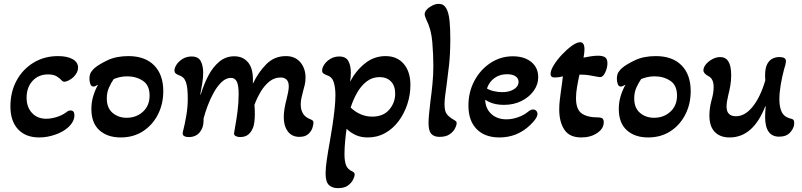

<svg xmlns="http://www.w3.org/2000/svg" viewBox="-20 -700 4159 996"><path d="M183 13Q113 13 73.5 -29.5Q34 -72 34 -148Q34 -223 66 -282Q98 -341 154 -375Q210 -409 281 -409Q329 -409 357 -393Q385 -377 385 -349Q385 -324 361 -300Q352 -291 337.5 -283.5Q323 -276 315 -276Q306 -276 300 -283Q290 -294 274 -304Q258 -314 229 -314Q180 -314 149 -280.5Q118 -247 118 -193Q118 -144 146 -114Q174 -84 220 -84Q244 -84 272.5 -92.5Q301 -101 323 -117Q334 -127 346 -127Q366 -127 366 -102Q366 -69 333 -39Q308 -16 266.5 -1.5Q225 13 183 13Z M606 13Q537 13 495.5 -24.5Q454 -62 454 -135Q454 -169 463.5 -201Q473 -233 489 -261Q473 -251 465 -251Q453 -251 448.5 -264.5Q444 -278 444 -291Q444 -314 453.5 -327.5Q463 -341 472 -348Q493 -366 538 -387.5Q583 -409 646 -409Q732 -409 779.5 -361Q827 -313 827 -227Q827 -160 799 -105.5Q771 -51 721.5 -19Q672 13 606 13ZM637 -89Q687 -89 721.5 -120.5Q756 -152 756 -204Q756 -258 721 -281Q686 -304 640 -304Q619 -304 602 -300Q585 -296 570 -290Q556 -270 545 -245Q534 -220 534 -190Q534 -140 564 -114.5Q594 -89 637 -89Z M960 11Q924 11 928 -13Q939 -56 946.5 -100.5Q954 -145 954 -186Q954 -239 947.5 -263.5Q941 -288 930 -297.5Q919 -307 903 -312Q896 -315 890.5 -320Q885 -325 885 -334Q885 -348 896 -365Q907 -382 927.5 -394.5Q948 -407 974 -407Q1008 -407 1021 -383.5Q1034 -360 1034 -322Q1034 -297 1029 -266Q1024 -235 1019 -210L1021 -209Q1037 -262 1060.5 -307Q1084 -352 1117.5 -380Q1151 -408 1195 -408Q1240 -408 1266 -377.5Q1292 -347 1292 -288V-266Q1321 -327 1362.5 -368Q1404 -409 1463 -409Q1511 -409 1538 -377Q1565 -345 1565 -297Q1565 -278 1561 -260.5Q1557 -243 1552 -226Q1548 -210 1544 -193Q1540 -176 1540 -159Q1540 -99 1591 -81Q1598 -78 1602 -74.5Q1606 -71 1606 -62Q1606 -53 1600.5 -36Q1595 -19 1579 -4.5Q1563 10 1533 10Q1494 10 1473 -18.5Q1452 -47 1452 -91Q1452 -113 1456 -137Q1460 -161 1466 -183Q1471 -203 1474.5 -221Q1478 -239 1478 -252Q1478 -276 1466.5 -287Q1455 -298 1436 -298Q1404 -298 1378.5 -278Q1353 -258 1333.5 -226Q1314 -194 1300 -156Q1301 -147 1301.5 -132.5Q1302 -118 1302 -107Q1302 -88 1299.5 -67Q1297 -46 1290 -32Q1282 -13 1266.5 -1Q1251 11 1225 11Q1214 11 1204 6.5Q1194 2 1194 -8Q1194 -12 1200 -43.5Q1206 -75 1212 -121Q1218 -167 1218 -211Q1218 -259 1208 -277.5Q1198 -296 1178 -296Q1153 -296 1130.5 -275Q1108 -254 1089.5 -221Q1071 -188 1057.5 -152Q1044 -116 1036 -85V-74Q1036 -37 1015.5 -13Q995 11 960 11Z M1733 276Q1703 276 1686 259.5Q1669 243 1669 200Q1669 171 1675.5 127Q1682 83 1691 34Q1698 -5 1704.5 -48Q1711 -91 1715.5 -132.5Q1720 -174 1720 -207Q1720 -245 1711.5 -273Q1703 -301 1677 -309Q1667 -313 1659 -318Q1651 -323 1651 -334Q1651 -348 1662 -365Q1673 -382 1693.5 -394.5Q1714 -407 1740 -407Q1774 -407 1787 -383.5Q1800 -360 1800 -322Q1800 -311 1799 -299.5Q1798 -288 1796 -276Q1825 -332 1872.5 -370.5Q1920 -409 1980 -409Q2040 -409 2074.5 -368.5Q2109 -328 2109 -259Q2109 -208 2093 -159.5Q2077 -111 2048 -72Q2019 -33 1978.5 -10Q1938 13 1888 13Q1852 13 1825 0.5Q1798 -12 1778 -32Q1774 -6 1770.5 31Q1767 68 1767 100Q1767 137 1775.5 158Q1784 179 1809 190Q1820 195 1820 206Q1820 214 1812 231Q1804 248 1785.5 262Q1767 276 1733 276ZM1911 -95Q1968 -95 1999 -131Q2030 -167 2030 -214Q2030 -255 2008 -277.5Q1986 -300 1949 -300Q1911 -300 1882 -277.5Q1853 -255 1832.5 -219Q1812 -183 1799 -142Q1849 -95 1911 -95Z M2260 10Q2231 10 2217 -6Q2203 -22 2203 -62Q2203 -81 2206 -111Q2209 -141 2213 -176Q2219 -219 2223.5 -266Q2228 -313 2228 -356Q2228 -417 2222.5 -482.5Q2217 -548 2192 -597Q2183 -617 2183 -626Q2183 -639 2194.5 -651Q2206 -663 2223 -671.5Q2240 -680 2256 -680Q2282 -680 2295 -656.5Q2308 -633 2312 -592.5Q2316 -552 2316 -500Q2316 -421 2309.5 -363Q2303 -305 2297 -261Q2293 -232 2289.5 -206Q2286 -180 2286 -159Q2286 -124 2297.5 -108.5Q2309 -93 2335 -78Q2342 -74 2345.5 -70.5Q2349 -67 2349 -60Q2349 -52 2341 -35Q2333 -18 2313.5 -4Q2294 10 2260 10Z M2571 13Q2495 13 2452.5 -30.5Q2410 -74 2410 -152Q2410 -223 2441 -281Q2472 -339 2524.5 -373.5Q2577 -408 2640 -408Q2700 -408 2736 -378.5Q2772 -349 2772 -300Q2772 -261 2748 -228Q2724 -195 2684 -175.5Q2644 -156 2595 -156Q2535 -156 2497 -183Q2498 -137 2528.5 -109Q2559 -81 2607 -81Q2636 -81 2666.5 -91.5Q2697 -102 2719 -120Q2733 -132 2745 -132Q2755 -132 2761.5 -125.5Q2768 -119 2768 -109Q2768 -87 2730 -51Q2663 13 2571 13ZM2586 -222Q2622 -222 2646 -237Q2670 -252 2670 -275Q2670 -294 2654 -304.5Q2638 -315 2610 -315Q2573 -315 2545.5 -295.5Q2518 -276 2506 -241Q2520 -232 2542 -227Q2564 -222 2586 -222Z M2995 13Q2934 13 2907.5 -27.5Q2881 -68 2881 -132Q2881 -155 2883.5 -177Q2886 -199 2889 -221Q2892 -243 2895 -264Q2898 -285 2900 -304Q2879 -298 2858 -298Q2836 -298 2836 -316Q2836 -335 2853 -362.5Q2870 -390 2895.5 -417Q2921 -444 2946.5 -462.5Q2972 -481 2990 -481Q3012 -481 3012 -443Q3012 -433 3010.5 -422.5Q3009 -412 3007 -401Q3026 -405 3045.5 -408Q3065 -411 3083 -411Q3106 -411 3118.5 -403Q3131 -395 3131 -372Q3131 -348 3119.5 -324Q3108 -300 3094 -300Q3091 -300 3084 -301Q3077 -302 3067 -304Q3054 -307 3034 -310Q3014 -313 2986 -313Q2979 -282 2973.5 -249.5Q2968 -217 2968 -191Q2968 -133 2997 -112Q3026 -91 3081 -91Q3098 -91 3105 -85.5Q3112 -80 3112 -66Q3112 -33 3078 -10Q3044 13 2995 13Z M3342 13Q3273 13 3231.5 -24.5Q3190 -62 3190 -135Q3190 -169 3199.5 -201Q3209 -233 3225 -261Q3209 -251 3201 -251Q3189 -251 3184.5 -264.5Q3180 -278 3180 -291Q3180 -314 3189.5 -327.5Q3199 -341 3208 -348Q3229 -366 3274 -387.5Q3319 -409 3382 -409Q3468 -409 3515.5 -361Q3563 -313 3563 -227Q3563 -160 3535 -105.5Q3507 -51 3457.5 -19Q3408 13 3342 13ZM3373 -89Q3423 -89 3457.5 -120.5Q3492 -152 3492 -204Q3492 -258 3457 -281Q3422 -304 3376 -304Q3355 -304 3338 -300Q3321 -296 3306 -290Q3292 -270 3281 -245Q3270 -220 3270 -190Q3270 -140 3300 -114.5Q3330 -89 3373 -89Z M3765 13Q3715 13 3687.5 -16Q3660 -45 3660 -100Q3660 -139 3671 -180Q3676 -197 3679 -214Q3682 -231 3682 -248Q3682 -292 3655 -305Q3629 -319 3629 -335Q3629 -351 3642.5 -367Q3656 -383 3676 -393.5Q3696 -404 3716 -404Q3773 -404 3773 -311Q3773 -281 3768.5 -255.5Q3764 -230 3758 -207Q3754 -191 3751.5 -175Q3749 -159 3749 -147Q3749 -97 3798 -97Q3844 -97 3884 -146Q3924 -195 3950 -283L3949 -302Q3947 -352 3966.5 -378Q3986 -404 4024 -404Q4057 -404 4057 -383Q4057 -376 4054.5 -365Q4052 -354 4047 -339Q4037 -302 4030 -260.5Q4023 -219 4023 -184Q4023 -145 4035 -119.5Q4047 -94 4080 -85Q4089 -84 4094.5 -79.5Q4100 -75 4100 -61Q4100 -37 4080 -14Q4060 9 4022 9Q3949 9 3949 -94Q3949 -112 3952 -148L3950 -149Q3887 13 3765 13Z"/></svg>

Font: Akaya Kanadaka
Style: Regular
Weight: 400
Designer: Vaishnavi Murthy Yerkadithaya, Juan Luis Blanco Aristondo
Version: Version 1.002; ttfautohint (v1.8.3)